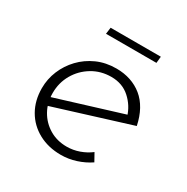

<svg xmlns="http://www.w3.org/2000/svg" viewBox="-129 -644 746 765"><g transform="rotate(30 244.0 -262.0)"><path d="M252 -33Q281 -33 309 -43Q337 -53 359 -70L379 -34Q351 -15 317 -4Q283 7 248 7Q190 7 145 -17.5Q100 -42 75 -85.5Q50 -129 50 -186Q50 -228 66 -266.5Q82 -305 111 -335.5Q140 -366 180 -384Q220 -402 269 -402Q304 -402 334 -392Q364 -382 388 -362.5Q412 -343 428.5 -313Q445 -283 453 -244L96 -133L88 -169L419 -271L401 -257Q388 -301 353.5 -332Q319 -363 268 -363Q220 -363 181 -339.5Q142 -316 119.5 -277Q97 -238 97 -191Q97 -146 117 -110.5Q137 -75 172 -54Q207 -33 252 -33ZM167 -531H398L395 -501H163Z"/></g></svg>

Font: Josefin Sans Thin Light
Style: Italic
Weight: 300
Italic angle: -7°
Version: Version 2.000